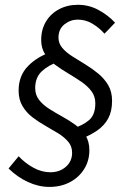

<svg xmlns="http://www.w3.org/2000/svg" viewBox="-20 -704 517 785"><path d="M307.6 -134.6 271.9 -176.5Q319.1 -190.8 344.4 -213.1Q369.7 -235.3 369.7 -281.6Q369.7 -310.4 353.7 -331.5Q337.7 -352.5 312.4 -369.8Q287.1 -387 259.1 -403.7Q231.1 -420.3 205.7 -438.9Q180.4 -457.5 164.4 -482.3Q148.4 -507.1 148.4 -540.2Q148.4 -583.5 168 -615.9Q187.5 -648.3 221.6 -666.3Q255.7 -684.4 299 -684.4Q343.2 -684.4 382.2 -663.5Q421.1 -642.7 450.5 -611.3L407.2 -566.2Q386.3 -589.9 358.4 -606.9Q330.6 -623.8 297.8 -623.8Q267.8 -623.8 243.4 -604.4Q219.1 -585 219.1 -549.9Q219.1 -526.4 234.9 -507.9Q250.8 -489.3 275.9 -473.5Q301 -457.8 328.6 -440.9Q356.3 -424 381.4 -403.4Q406.5 -382.8 422.4 -355.9Q438.2 -329 438.2 -292Q438.2 -249.1 422.5 -219.9Q406.8 -190.8 377.7 -170.6Q348.5 -150.4 307.6 -134.6ZM182.1 60.2Q137.5 60.2 94.1 40Q50.6 19.9 15 -15.2L56.3 -65.1Q82.2 -37.3 116.3 -18.5Q150.3 0.3 186.3 0.3Q223.6 0.3 249.2 -22Q274.8 -44.3 274.8 -79.4Q274.8 -105.8 258.8 -124.6Q242.9 -143.5 218.1 -158.8Q193.3 -174 165.4 -189.8Q137.5 -205.5 112.8 -224.5Q88 -243.4 72.1 -270.1Q56.1 -296.8 56.1 -333.5Q56.1 -394.8 94.9 -434.2Q133.7 -473.7 191.1 -491.7L221.1 -452Q179 -438.4 151.4 -413Q123.9 -387.6 123.9 -343.9Q123.9 -315.7 140 -295.3Q156.1 -274.8 181.3 -258.9Q206.4 -242.9 234.6 -227.4Q262.9 -211.8 288 -193.6Q313.2 -175.3 329.3 -150.5Q345.4 -125.8 345.4 -89.8Q345.4 -46.9 324.2 -13Q303 21 266.2 40.6Q229.5 60.2 182.1 60.2Z"/></svg>

Font: Source Sans Variable
Style: Italic
Weight: 200
Italic angle: -11°
Designer: Paul D. Hunt
Foundry: Adobe Systems Incorporated
Version: Version 3.006;hotconv 1.0.111;makeotfexe 2.5.65597